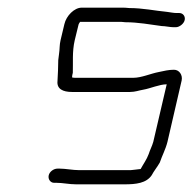

<svg xmlns="http://www.w3.org/2000/svg" viewBox="-20 -488 502 501"><path d="M148 -425 138 -383C135 -371 136 -359 134 -347L132 -331C132 -314 131 -294 130 -276C128 -256 144 -248 168 -248H319C333 -248 342 -252 354 -254C372 -257 396 -268 415 -268L380 -118C377 -107 371 -96 368 -86C363 -72 354 -60 347 -47L330 -45C325 -44 319 -44 313 -44H187C170 -44 151 -48 136 -48H130C120 -48 109 -40 107 -30C105 -20 112 -11 121 -11H127C144 -11 160 -7 179 -7H305C335 -7 362 -10 376 -31C381 -41 391 -53 397 -64C403 -82 412 -98 417 -118L454 -278C457 -292 448 -306 434 -306C420 -306 408 -303 394 -300C373 -296 349 -285 328 -285H177C174 -285 171 -285 168 -286C168 -290 169 -294 170 -298C171 -324 168 -353 175 -383L185 -424C185 -425 187 -428 189 -431H288C295 -431 300 -431 307 -430C340 -430 372 -424 402 -420C411 -420 424 -417 432 -417H439C448 -417 460 -426 462 -436C464 -446 457 -454 448 -454H441C433 -454 424 -456 416 -457C384 -460 353 -467 317 -467C310 -468 304 -468 297 -468H193C174 -468 153 -447 148 -425Z"/></svg>

Font: Electronic
Style: SeLtIt
Weight: 300
Version: Version 1.011